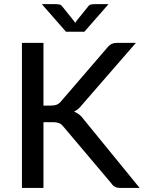

<svg xmlns="http://www.w3.org/2000/svg" viewBox="-20 -930 711 950"><path d="M195 -407.5H230Q249 -407.5 260.8 -412.2Q272.5 -417 282 -428.5L510.5 -694Q521.5 -707.5 533 -712.8Q544.5 -718 561.5 -718H652.5L386.5 -412Q376.5 -399 366.8 -391Q357 -383 346.5 -377.5Q374 -368 394.5 -339L671 0H578.5Q568.5 0 561.2 -1.5Q554 -3 548.8 -5.8Q543.5 -8.5 539.2 -12.5Q535 -16.5 531.5 -22L295 -302Q290 -308.5 285 -313Q280 -317.5 273.5 -320.2Q267 -323 258.5 -324.2Q250 -325.5 238.5 -325.5H195V0H88.5V-718H195ZM517 -909.5 397.5 -773H306.5L187 -909.5H258Q264.5 -909.5 273.2 -908Q282 -906.5 289 -897L346 -826Q347.5 -823.5 349 -821.2Q350.5 -819 352 -817Q353.5 -819 355 -821.2Q356.5 -823.5 358 -826L415 -896.5Q422 -906.5 430.8 -908Q439.5 -909.5 446 -909.5Z"/></svg>

Font: Lato 2
Style: Regular
Weight: 500
Designer: Lukasz Dziedzic with Adam Twardoch and Botio Nikoltchev
Foundry: tyPoland Lukasz Dziedzic
Version: Version 2.015; 2015-08-06; http://www.latofonts.com/